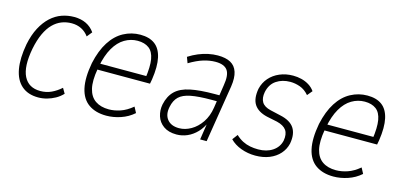

<svg xmlns="http://www.w3.org/2000/svg" viewBox="-52 -798 2322 1109"><g transform="rotate(15 1109.0 -243.5)"><path d="M202 8Q140 8 102 -25.5Q64 -59 53 -121.5Q42 -184 58 -271Q70 -330 92.5 -372.5Q115 -415 145 -442.5Q175 -470 210.5 -482.5Q246 -495 284 -495Q325 -495 356 -480Q387 -465 407 -436L382 -405Q364 -430 338 -443Q312 -456 280 -456Q248 -456 220 -445Q192 -434 168.5 -410.5Q145 -387 127 -348.5Q109 -310 98 -255Q77 -144 105.5 -87.5Q134 -31 204 -31Q240 -31 270 -45Q300 -59 327 -83L345 -52Q326 -32 302.5 -19Q279 -6 253.5 1Q228 8 202 8Z M609 8Q545 8 503 -21.5Q461 -51 447.5 -111.5Q434 -172 451 -264Q468 -342 501 -393.5Q534 -445 580.5 -470Q627 -495 680 -495Q734 -495 767 -470.5Q800 -446 811.5 -394.5Q823 -343 811 -263L806 -236H477L483 -273H790L772 -257Q783 -331 775.5 -374.5Q768 -418 742 -437.5Q716 -457 674 -457Q633 -457 596.5 -435.5Q560 -414 534 -369Q508 -324 495 -256L492 -240Q479 -166 490 -120.5Q501 -75 533 -53Q565 -31 614 -31Q647 -31 682.5 -43Q718 -55 754 -85L772 -51Q738 -21 694.5 -6.5Q651 8 609 8Z M1029 8Q981 8 951 -13.5Q921 -35 910.5 -69Q900 -103 907 -139Q918 -191 949 -221Q980 -251 1037 -263Q1094 -275 1183 -275H1220L1214 -238H1173Q1096 -238 1050 -229Q1004 -220 981 -198Q958 -176 950 -136Q940 -89 963 -60Q986 -31 1034 -31Q1070 -31 1105 -51Q1140 -71 1165.5 -108.5Q1191 -146 1199 -198L1220 -337Q1231 -401 1211.5 -428.5Q1192 -456 1140 -456Q1105 -456 1067.5 -444.5Q1030 -433 985 -406L972 -441Q1000 -459 1029 -471Q1058 -483 1087 -489Q1116 -495 1143 -495Q1191 -495 1220 -479Q1249 -463 1260 -429Q1271 -395 1263 -342L1208 0H1169L1186 -112H1192Q1175 -72 1149.5 -45.5Q1124 -19 1093 -5.5Q1062 8 1029 8Z M1500 8Q1455 8 1414.5 -7Q1374 -22 1348 -49L1372 -81Q1392 -62 1413.5 -51Q1435 -40 1458.5 -35.5Q1482 -31 1507 -31Q1558 -31 1593 -54.5Q1628 -78 1637 -118Q1644 -158 1628 -181Q1612 -204 1571 -214L1508 -227Q1453 -240 1430.5 -274.5Q1408 -309 1419 -370Q1428 -408 1452.5 -436Q1477 -464 1513.5 -479.5Q1550 -495 1594 -495Q1619 -495 1643.5 -489Q1668 -483 1689 -470Q1710 -457 1724 -437L1699 -407Q1675 -435 1645.5 -445.5Q1616 -456 1587 -456Q1539 -456 1504 -432.5Q1469 -409 1459 -361Q1452 -324 1466 -300.5Q1480 -277 1519 -268L1580 -254Q1641 -241 1664.5 -205.5Q1688 -170 1677 -111Q1669 -76 1645 -49Q1621 -22 1584 -7Q1547 8 1500 8Z M1967 8Q1903 8 1861 -21.5Q1819 -51 1805.5 -111.5Q1792 -172 1809 -264Q1826 -342 1859 -393.5Q1892 -445 1938.5 -470Q1985 -495 2038 -495Q2092 -495 2125 -470.5Q2158 -446 2169.5 -394.5Q2181 -343 2169 -263L2164 -236H1835L1841 -273H2148L2130 -257Q2141 -331 2133.5 -374.5Q2126 -418 2100 -437.5Q2074 -457 2032 -457Q1991 -457 1954.5 -435.5Q1918 -414 1892 -369Q1866 -324 1853 -256L1850 -240Q1837 -166 1848 -120.5Q1859 -75 1891 -53Q1923 -31 1972 -31Q2005 -31 2040.5 -43Q2076 -55 2112 -85L2130 -51Q2096 -21 2052.5 -6.5Q2009 8 1967 8Z"/></g></svg>

Font: Nunito Sans 10pt Condensed ExtraLight
Style: Italic
Weight: 250
Width: 3
Italic angle: -9°
Designer: Vernon Adams
Foundry: Vernon Adams
Version: Version 3.101;gftools[0.9.27]